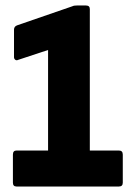

<svg xmlns="http://www.w3.org/2000/svg" viewBox="-20 -679 476 699"><path d="M40 0Q27 0 27 -14V-116Q27 -131 40 -131H155V-497L46 -461Q40 -458 35.5 -461.5Q31 -465 31 -471V-571Q31 -583 43 -587L243 -656Q247 -658 251.5 -658.5Q256 -659 260 -659H293Q307 -659 307 -646V-131H413Q427 -131 427 -116V-14Q427 0 413 0Z"/></svg>

Font: Sofia Sans Condensed Black
Style: Regular
Weight: 900
Designer: Botio Nikoltchev, Ani Petrova
Foundry: lettersoup
Version: Version 4.101